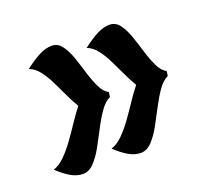

<svg xmlns="http://www.w3.org/2000/svg" viewBox="-94 -693 827 752"><g transform="rotate(-20 319.0 -317.0)"><path d="M575 -307Q553 -297 533.5 -269Q514 -241 496 -206Q478 -171 459.5 -137.5Q441 -104 420 -82Q399 -60 374 -60Q349 -60 324.5 -74Q300 -88 271 -115Q296 -123 319 -146Q342 -169 364 -199.5Q386 -230 406.5 -261Q427 -292 447 -317Q432 -342 417.5 -373Q403 -404 388 -434.5Q373 -465 355 -488Q337 -511 314 -519Q349 -546 376.5 -560Q404 -574 429 -574Q454 -574 470.5 -552Q487 -530 498.5 -496.5Q510 -463 520.5 -428Q531 -393 544.5 -365Q558 -337 578 -327ZM334 -307Q312 -297 292.5 -269Q273 -241 255 -206Q237 -171 218.5 -137.5Q200 -104 179 -82Q158 -60 133 -60Q108 -60 83.5 -74Q59 -88 30 -115Q55 -123 78 -146Q101 -169 123 -199.5Q145 -230 165.5 -261Q186 -292 206 -317Q191 -342 176.5 -373Q162 -404 147 -434.5Q132 -465 114 -488Q96 -511 73 -519Q108 -546 135.5 -560Q163 -574 188 -574Q213 -574 229.5 -552Q246 -530 257.5 -496.5Q269 -463 279.5 -428Q290 -393 303.5 -365Q317 -337 337 -327Z"/></g></svg>

Font: Merienda
Style: Bold
Weight: 700
Designer: Eduardo Rodriguez Tunni
Foundry: Eduardo Rodriguez Tunni
Version: Version 2.001